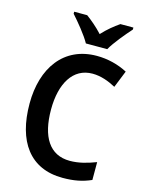

<svg xmlns="http://www.w3.org/2000/svg" viewBox="-137 -1020 849 1112"><g transform="rotate(15 287.0 -463.5)"><path d="M279 -777H407C432 -822 487 -887 521 -925V-937H443C410 -914 376 -887 342 -850C310 -885 274 -915 244 -937H166V-925C201 -886 255 -821 279 -777ZM362 -618C413 -618 460 -600 503 -577L544 -679C489 -708 425 -724 360 -724C162 -724 54 -570 54 -357C54 -131 153 10 350 10C417 10 468 0 520 -23V-130C467 -110 418 -96 364 -96C243 -96 183 -192 183 -356C183 -512 246 -618 362 -618Z"/></g></svg>

Font: Noto Sans Myanmar SemiCondensed SemiBold
Style: Regular
Weight: 600
Width: 4
Designer: Monotype Design Team
Foundry: Monotype Imaging Inc.
Version: Version 2.107